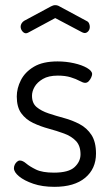

<svg xmlns="http://www.w3.org/2000/svg" viewBox="-20 -717 427 744"><path d="M191 7Q144 7 109 -5Q74 -17 54 -33.5Q34 -50 34 -65Q34 -72 37 -78.5Q40 -85 45.5 -90Q51 -95 57 -95Q68 -95 81.5 -83.5Q95 -72 119.5 -60Q144 -48 189 -48Q246 -48 269 -69.5Q292 -91 292 -119Q292 -152 274.5 -170.5Q257 -189 228.5 -199.5Q200 -210 168.5 -218.5Q137 -227 108.5 -240.5Q80 -254 62.5 -278Q45 -302 45 -343Q45 -375 61 -406.5Q77 -438 111.5 -458.5Q146 -479 203 -479Q236 -479 267 -472Q298 -465 317.5 -453.5Q337 -442 337 -430Q337 -425 333.5 -417Q330 -409 324 -402.5Q318 -396 310 -396Q302 -396 288.5 -403.5Q275 -411 254 -417.5Q233 -424 204 -424Q168 -424 146 -411Q124 -398 114 -380.5Q104 -363 104 -346Q104 -317 122 -302Q140 -287 168.5 -277.5Q197 -268 228.5 -259.5Q260 -251 288.5 -236Q317 -221 334.5 -194Q352 -167 352 -122Q352 -63 310 -28Q268 7 191 7ZM81 -588Q73 -588 66.5 -596Q60 -604 60 -614Q60 -620 63.5 -626Q67 -632 73 -636L177 -692Q186 -697 194 -697Q203 -697 211 -692L315 -636Q322 -633 325 -626.5Q328 -620 328 -613Q328 -603 322 -596Q316 -589 308 -589Q306 -589 303 -590Q300 -591 298 -592L194 -647L90 -591Q88 -590 85.5 -589Q83 -588 81 -588Z"/></svg>

Font: Dosis ExtraLight
Style: Regular
Weight: 400
Version: Version 3.001; ttfautohint (v1.8.2)